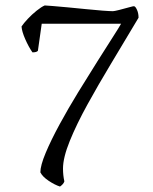

<svg xmlns="http://www.w3.org/2000/svg" viewBox="-20 -581 562 704"><path d="M200 103Q181 97 158.5 82Q136 67 128 51Q128 26 147.5 -20.5Q167 -67 198.5 -125Q230 -183 266.5 -242.5Q303 -302 336.5 -355Q370 -408 394 -445.5Q418 -483 424 -494H133L119 -395Q115 -389 99 -389Q85 -409 72.5 -437.5Q60 -466 59 -484Q67 -496 82 -512Q97 -528 114.5 -542Q132 -556 144 -561Q149 -561 172.5 -559Q196 -557 229 -554Q262 -551 295.5 -547.5Q329 -544 356 -542Q383 -540 394 -540Q399 -540 417 -544.5Q435 -549 452.5 -554Q470 -559 472 -558Q477 -557 482.5 -544.5Q488 -532 488 -516L385 -344Q341 -271 301 -198.5Q261 -126 236 -64.5Q211 -3 211 37Q211 62 216 84Q213 94 200 103Z"/></svg>

Font: Texturina Thin
Style: Regular
Weight: 100
Designer: Guillermo Torres Carreño
Foundry: Omnibus-Type
Version: Version 1.002; ttfautohint (v1.8.3)